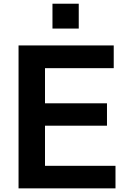

<svg xmlns="http://www.w3.org/2000/svg" viewBox="-20 -1036 685 1056"><path d="M82 0V-786.1H605.5V-661.1H227.5V-467.8H568.4V-344.7H227.5V-124H615.2V0ZM268.6 -878.9V-1015.6H413.1V-878.9Z"/></svg>

Font: Gothic A1 ExtraBold
Style: Regular
Weight: 800
Designer: HanYang I&C Co.,Ltd.
Foundry: HanYang I&C Co.,Ltd.
Version: Version 2.50